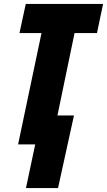

<svg xmlns="http://www.w3.org/2000/svg" viewBox="-20 -734 544 976"><path d="M112 222 159 0H72L191 -566H79L111 -714H504L473 -566H359L272 -147H356L275 222Z"/></svg>

Font: Noto Sans Display Condensed Black
Style: Italic
Weight: 900
Width: 3
Italic angle: -192°
Designer: Monotype Design Team
Foundry: Monotype Imaging Inc.
Version: Version 1.900